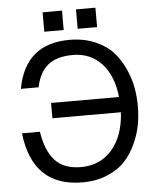

<svg xmlns="http://www.w3.org/2000/svg" viewBox="-61 -951 830 1025"><g transform="rotate(-5 354.5 -438.5)"><path d="M136 -266Q153 -160 201 -109.5Q249 -59 339 -59Q442 -59 505.5 -132.5Q569 -206 576 -332H209V-414H573Q561 -529 501 -594Q441 -659 347 -659Q260 -659 213 -620.5Q166 -582 150 -503H55Q98 -741 336 -741Q412 -741 472.5 -715Q533 -689 568.5 -649.5Q604 -610 628 -557Q652 -504 660.5 -455Q669 -406 669 -356Q669 -307 660.5 -259Q652 -211 628.5 -158.5Q605 -106 569.5 -67Q534 -28 474.5 -2.5Q415 23 340 23Q73 23 40 -266ZM310 -900V-796H206V-900ZM489 -900V-796H385V-900Z"/></g></svg>

Font: ColatingCofangSans
Style: Regular
Weight: 400
Foundry: GNU
Version: Version 412.227;June 27, 2022;FontCreator 11.0.0.2412 32-bit